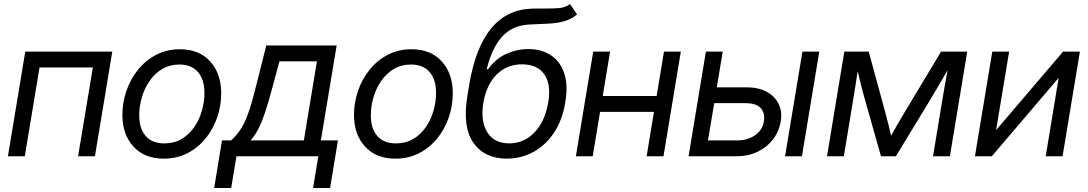

<svg xmlns="http://www.w3.org/2000/svg" viewBox="-20 -770 5360 946"><path d="M533.2 -515.6 447.8 0H364.7L437.5 -437.5H174.8L102.1 0H19L104.5 -515.6Z M787.1 11.7Q691.9 11.7 637.5 -47.9Q583 -107.4 583 -203.1Q583 -264.6 603 -322.8Q623 -380.9 660.4 -427Q697.8 -473.1 750 -500.2Q802.2 -527.3 866.2 -527.3Q961.4 -527.3 1015.6 -467.3Q1069.8 -407.2 1069.8 -310.5Q1069.8 -248.5 1049.8 -190.7Q1029.8 -132.8 992.4 -87.2Q955.1 -41.5 903.1 -14.9Q851.1 11.7 787.1 11.7ZM789.6 -63.5Q837.9 -63.5 874.8 -85.2Q911.6 -106.9 936.8 -143.3Q961.9 -179.7 974.6 -223.9Q987.3 -268.1 987.3 -312.5Q987.3 -377.4 955.6 -414.8Q923.8 -452.1 863.8 -452.1Q816.9 -452.1 780.3 -430.7Q743.7 -409.2 718.3 -373Q692.9 -336.9 679.4 -292.2Q666 -247.6 666 -201.2Q666 -137.2 697.5 -100.3Q729 -63.5 789.6 -63.5Z M1035.2 156.2 1073.7 -78.1H1118.7Q1144.5 -101.6 1164.1 -130.6Q1183.6 -159.7 1200.9 -206.3Q1218.3 -252.9 1237.3 -329.1L1292 -545.9H1638.7L1561 -78.1H1645L1606.4 156.2H1522.5L1548.3 0H1145L1119.1 156.2ZM1214.4 -78.1H1477.1L1541.5 -467.8H1356.9L1319.3 -329.1Q1296.9 -243.7 1272.9 -179.7Q1249 -115.7 1214.4 -78.1Z M1928.2 11.7Q1833 11.7 1778.6 -47.9Q1724.1 -107.4 1724.1 -203.1Q1724.1 -264.6 1744.1 -322.8Q1764.2 -380.9 1801.5 -427Q1838.9 -473.1 1891.1 -500.2Q1943.4 -527.3 2007.3 -527.3Q2102.5 -527.3 2156.7 -467.3Q2210.9 -407.2 2210.9 -310.5Q2210.9 -248.5 2190.9 -190.7Q2170.9 -132.8 2133.5 -87.2Q2096.2 -41.5 2044.2 -14.9Q1992.2 11.7 1928.2 11.7ZM1930.7 -63.5Q1979 -63.5 2015.9 -85.2Q2052.7 -106.9 2077.9 -143.3Q2103 -179.7 2115.7 -223.9Q2128.4 -268.1 2128.4 -312.5Q2128.4 -377.4 2096.7 -414.8Q2064.9 -452.1 2004.9 -452.1Q1958 -452.1 1921.4 -430.7Q1884.8 -409.2 1859.4 -373Q1834 -336.9 1820.6 -292.2Q1807.1 -247.6 1807.1 -201.2Q1807.1 -137.2 1838.6 -100.3Q1870.1 -63.5 1930.7 -63.5Z M2788.6 -750 2823.2 -699.2Q2794.4 -674.8 2760 -665.3Q2725.6 -655.8 2683.8 -653.6Q2642.1 -651.4 2591.3 -649.4Q2505.9 -646 2454.8 -590.3Q2403.8 -534.7 2377.9 -428.7H2384.8Q2420.9 -480 2473.9 -504.2Q2526.9 -528.3 2583 -528.3Q2647 -528.3 2693.1 -498.5Q2739.3 -468.8 2759.5 -410.2Q2779.8 -351.6 2765.1 -265.6Q2751.5 -180.2 2710.7 -117.9Q2669.9 -55.7 2609.9 -22.2Q2549.8 11.2 2477.1 11.7Q2366.7 11.2 2312.3 -66.7Q2257.8 -144.5 2282.7 -295.9L2292 -353.5Q2354 -721.2 2603 -727.5Q2618.7 -728 2633.3 -728Q2647.9 -728 2661.1 -728Q2703.6 -727.5 2734.6 -730.2Q2765.6 -732.9 2788.6 -750ZM2489.3 -63.5Q2563 -64 2614.5 -118.7Q2666 -173.3 2681.2 -265.6Q2696.3 -355 2661.6 -404.1Q2627 -453.1 2551.8 -453.1Q2479 -453.1 2428.5 -404.1Q2377.9 -355 2361.8 -265.6Q2346.7 -174.3 2380.4 -119.1Q2414.1 -64 2489.3 -63.5Z M2985.8 -515.6 2949.7 -296.9H3215.3L3251.5 -515.6H3334.5L3249 0H3166L3202.1 -218.8H2936.5L2900.4 0H2817.4L2902.8 -515.6Z M3511.7 -339.8H3658.7Q3715.8 -339.8 3756.3 -318.4Q3796.9 -296.9 3815.9 -259Q3835 -221.2 3826.7 -171.9Q3818.4 -121.6 3788.3 -82.8Q3758.3 -43.9 3712.2 -22Q3666 0 3608.9 0H3372.6L3458 -515.6H3541ZM3499 -261.7 3468.3 -78.1H3610.8Q3663.1 -78.1 3700 -103.5Q3736.8 -128.9 3743.7 -171.9Q3750.5 -213.4 3728 -237.5Q3705.6 -261.7 3653.3 -261.7ZM3848.1 0 3933.6 -515.6H4016.6L3931.2 0Z M4054.7 0 4140.1 -515.6H4260.3L4343.3 -210.9Q4351.6 -180.7 4357.9 -154.1Q4364.3 -127.4 4370.6 -101.1Q4385.3 -127.4 4400.1 -154.1Q4415 -180.7 4433.6 -210.9L4616.7 -515.6H4745.6L4660.2 0H4577.1L4620.1 -260.7Q4629.4 -315.9 4635.7 -352.1Q4642.1 -388.2 4648.9 -424.3Q4627 -386.7 4604.5 -347.9Q4582 -309.1 4553.2 -261.7L4394 0H4320.8L4246.6 -261.7Q4233.4 -307.1 4224.1 -344.7Q4214.8 -382.3 4205.6 -418.9Q4200.7 -384.3 4195.1 -349.1Q4189.5 -314 4180.7 -260.7L4137.7 0Z M5215.3 0H5132.3L5195.8 -384.3H5194.3L4866.7 0H4783.7L4869.1 -515.6H4952.1L4888.2 -130.9H4889.6L5217.8 -515.6H5300.8Z"/></svg>

Font: Inter Display
Style: Italic
Weight: 400
Italic angle: -9.39999°
Designer: Rasmus Andersson
Foundry: rsms
Version: Version 4.000;git-a52131595